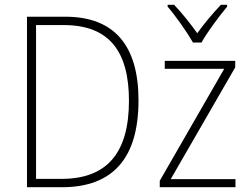

<svg xmlns="http://www.w3.org/2000/svg" viewBox="-20 -784 1041 804"><path d="M788 -606H824C848 -650 897 -715 931 -756V-764H905C869 -726 835 -685 806 -645C778 -684 741 -731 709 -764H682V-756C715 -718 763 -650 788 -606ZM560 -364C560 -593 459 -714 254 -714H93V0H239C455 0 560 -124 560 -364ZM520 -362C520 -145 429 -35 238 -35H131V-679H247C438 -679 520 -568 520 -362ZM966 0V-34H695L965 -502V-529H670V-496H919L649 -27V0Z"/></svg>

Font: Noto Sans SemiCondensed ExtraLight
Style: Regular
Weight: 200
Width: 4
Designer: Monotype Design Team
Foundry: Monotype Imaging Inc.
Version: Version 2.013